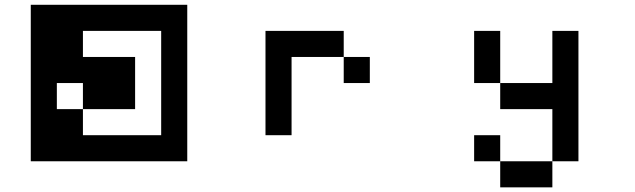

<svg xmlns="http://www.w3.org/2000/svg" viewBox="-20 -576 2707 818"><path d="M111.1 111.1H777.8V-555.6H111.1ZM333.3 -111.1H555.6V-333.3H333.3V-444.4H666.7V0H333.3ZM333.3 -111.1H222.2V-222.2H333.3Z M1444.4 -333.3V-222.2H1555.6V-333.3ZM1444.4 -333.3V-444.4H1111.1V0H1222.2V-333.3Z M2333.3 111.1H2444.4V-444.4H2333.3V-222.2H2111.1V-444.4H2000V-222.2H2111.1V-111.1H2333.3ZM2000 111.1H2111.1V222.2H2333.3V111.1H2111.1V0H2000Z"/></svg>

Font: linjaSipiki
Style: Regular
Weight: 500
Foundry: Made with Bits'n'Picas by Kreative Software
Version: Version 1.3